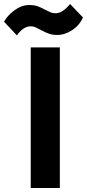

<svg xmlns="http://www.w3.org/2000/svg" viewBox="-95 -936 433 956"><path d="M-11 -760 -75 -828Q-57 -860 -22 -885.5Q13 -911 51 -911Q75 -911 92 -905Q109 -899 129 -888Q147 -879 157 -874.5Q167 -870 182 -870Q216 -870 254 -916L318 -849Q301 -810 264.5 -786Q228 -762 190 -762Q166 -762 149 -768Q132 -774 112 -785Q94 -794 83 -799.5Q72 -805 57 -805Q22 -805 -11 -760ZM58 -700H203V0H58Z"/></svg>

Font: Haskoy ExtraBold
Style: Regular
Weight: 800
Designer: Ertekin Erdin
Foundry: Ertekin Erdin
Version: Version 2.000; ttfautohint (v1.8.4.7-5d5b)